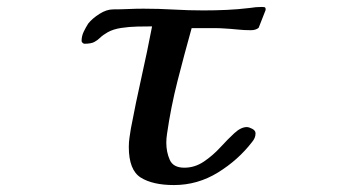

<svg xmlns="http://www.w3.org/2000/svg" viewBox="-20 -528 1040 553"><path d="M745 -499 725 -448Q717 -441 702 -441Q683 -441 664 -443Q645 -445 626 -446Q613 -447 599.5 -447Q586 -447 572 -447H532Q511 -372 491.5 -295.5Q472 -219 461 -142Q460 -136 459.5 -129.5Q459 -123 459 -117Q459 -90 469 -67.5Q479 -45 511 -45Q541 -45 567 -62.5Q593 -80 614.5 -103.5Q636 -127 655 -144.5Q674 -162 691 -162Q697 -162 706.5 -157Q716 -152 716 -144Q716 -137 713.5 -131Q711 -125 706 -119Q666 -67 607.5 -31Q549 5 481 5Q420 5 385.5 -16.5Q351 -38 351 -105Q351 -119 353 -132Q355 -145 357 -158Q371 -232 387.5 -305.5Q404 -379 418 -452Q400 -452 376 -451.5Q352 -451 329 -447.5Q306 -444 290 -435Q276 -427 268.5 -419.5Q261 -412 251.5 -407Q242 -402 223 -402Q221 -402 218 -404.5Q215 -407 215 -410Q215 -424 221 -436.5Q227 -449 234 -460Q246 -475 266.5 -488Q287 -501 306 -501Q328 -501 349.5 -502Q371 -503 393 -503Q437 -503 480 -500.5Q523 -498 566 -498Q600 -498 633 -499.5Q666 -501 699 -505Q717 -508 734 -508Q737 -508 741 -507.5Q745 -507 745 -502Z"/></svg>

Font: Kaisei Decol
Style: Bold
Weight: 700
Designer: Font-Kai, 金井和夫
Foundry: KAZUO KANAI
Version: Version 5.003